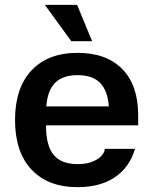

<svg xmlns="http://www.w3.org/2000/svg" viewBox="-20 -762 631 792"><path d="M42 -267Q42 -399 110 -471.5Q178 -544 300 -544Q419 -544 484.5 -477Q550 -410 550 -287V-245H170V-241Q170 -161 201.5 -123Q233 -85 300 -85Q338 -85 363.5 -96Q389 -107 400.5 -121.5Q412 -136 412 -146V-148H537Q514 -71 453.5 -30.5Q393 10 300 10Q178 10 110 -62.5Q42 -135 42 -267ZM429 -323Q424 -389 392.5 -420.5Q361 -452 300 -452Q239 -452 207.5 -420.5Q176 -389 171 -323ZM165 -742H298L360 -592H274Z"/></svg>

Font: Mozilla Text BETA SemiBold
Style: Regular
Weight: 600
Designer: Studio DRAMA
Foundry: Studio DRAMA
Version: Version 0.100